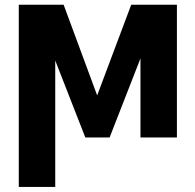

<svg xmlns="http://www.w3.org/2000/svg" viewBox="-20 -565 802 789"><path d="M379.3 -172.9 241.5 -545.5H57.2V203.1H207V-316.4L330.6 0H430.4L557.2 -324.9V0H707V-545.5H519.2Z"/></svg>

Font: Margiela Sans
Style: Bold
Weight: 700
Designer: Stefan Endress, Andreas Faust
Version: Version 1.100;FEAKit 1.0